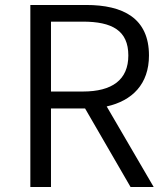

<svg xmlns="http://www.w3.org/2000/svg" viewBox="-20 -752 667 772"><path d="M102 0H185V-316H322L505 0H598L409 -324C512 -347 579 -414 579 -529C579 -679 475 -732 326 -732H102ZM185 -384V-665H313C431 -665 496 -629 496 -529C496 -431 431 -384 313 -384Z"/></svg>

Font: Source Han Sans JP Normal
Style: Regular
Weight: 350
Designer: Ryoko NISHIZUKA 西塚涼子 (kana, bopomofo & ideographs); Paul D. Hunt (Latin, Greek & Cyrillic); Sandoll Communications 산돌커뮤니
Foundry: Adobe
Version: Version 2.002;hotconv 1.0.116;makeotfexe 2.5.65601